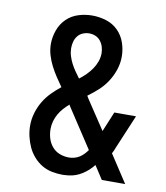

<svg xmlns="http://www.w3.org/2000/svg" viewBox="-84 -813 768 890"><g transform="rotate(10 300.0 -367.5)"><path d="M272 8Q246 8 220.5 3Q195 -2 173 -15Q151 -28 133.5 -48Q116 -68 105.5 -91Q95 -114 89 -139.5Q83 -165 83 -191Q83 -221 91.5 -250Q100 -279 115 -304.5Q130 -330 151 -351.5Q172 -373 195 -391Q180 -412 165.5 -434Q151 -456 139 -479.5Q127 -503 119.5 -528.5Q112 -554 112 -580Q112 -613 123.5 -645Q135 -677 158.5 -700Q182 -723 214 -733Q246 -743 279 -743Q312 -743 344.5 -733Q377 -723 400.5 -699.5Q424 -676 435 -644Q446 -612 446 -579Q446 -547 436 -517Q426 -487 409 -460.5Q392 -434 368.5 -412.5Q345 -391 320 -373Q322 -369 324.5 -365.5Q327 -362 329 -358L418 -224L457 -318H559L492 -159Q489 -151 486 -144Q483 -137 479 -130L564 0H454L423 -48L413 -63Q392 -36 362.5 -17Q333 2 299 6L287 7ZM268 -445H269Q285 -457 299.5 -471.5Q314 -486 325.5 -502.5Q337 -519 344 -538.5Q351 -558 351 -578Q351 -593 346.5 -608Q342 -623 332.5 -635Q323 -647 309 -653Q295 -659 279 -659Q264 -659 249.5 -653Q235 -647 225.5 -635Q216 -623 212 -608Q208 -593 208 -578Q208 -559 213.5 -541Q219 -523 227.5 -506.5Q236 -490 246.5 -475Q257 -460 268 -445ZM286 -76Q298 -76 311 -79.5Q324 -83 335 -90Q346 -97 355 -106.5Q364 -116 371 -126L249 -312Q248 -314 247.5 -315Q247 -316 246 -318Q232 -306 219.5 -292Q207 -278 198 -262Q189 -246 184 -228Q179 -210 179 -192Q179 -169 185.5 -147.5Q192 -126 206.5 -109Q221 -92 242 -84Q263 -76 286 -76Z"/></g></svg>

Font: Iosevka Etoile Medium
Style: Regular
Weight: 500
Designer: Belleve Invis
Foundry: Belleve Invis
Version: Version 22.1.2; ttfautohint (v1.8.4)